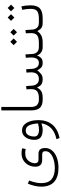

<svg xmlns="http://www.w3.org/2000/svg" viewBox="991 -1669 938 2960"><g transform="rotate(-90 1460.0 -189.0)"><path d="M157.2 -209Q116.7 -105 116.7 -20.5Q116.7 85.4 175.3 136Q233.9 186.5 348.6 187Q391.1 187 436.5 179Q481.9 170.9 521.2 153.3Q560.5 135.7 584.7 107.7Q608.9 79.6 608.9 40Q608.9 11.2 594 1.7Q579.1 -7.8 555.7 -7.8H475.6Q370.1 -7.8 370.1 -113.8Q370.1 -168.9 394.8 -217.3Q419.4 -265.6 465.8 -295.7Q512.2 -325.7 577.1 -325.7Q589.4 -325.7 610.6 -324Q631.8 -322.3 653.3 -315.4L643.1 -262.2Q623.5 -266.6 606.7 -267.8Q589.8 -269 577.1 -269Q533.7 -269 504.2 -253.4Q474.6 -237.8 456.8 -213.9Q439 -189.9 431.2 -164.8Q423.3 -139.6 423.3 -120.1Q423.3 -94.7 436.3 -79.6Q449.2 -64.5 480.5 -64.5H568.4Q620.1 -64 639.2 -35.6Q658.2 -7.3 658.2 38.1Q658.2 99.1 619.1 145.5Q580.1 191.9 510.7 217.8Q441.4 243.7 351.1 243.7Q211.4 243.7 137 177.5Q62.5 111.3 62.5 -23.9Q62.5 -115.2 108.4 -229Z M1038.6 -19Q1019 -12.7 991.5 -6.3Q963.9 0 939.9 0Q859.4 0 821.5 -31.7Q783.7 -63.5 783.7 -129.9Q783.7 -176.3 800 -219.5Q816.4 -262.7 848.9 -290.5Q881.3 -318.4 930.2 -318.4Q982.9 -318.4 1018.1 -283.4Q1053.2 -248.5 1070.8 -191.2Q1088.4 -133.8 1088.4 -66.4Q1088.4 62 1020 146.5Q951.7 231 812.5 260.7L793.9 212.9Q907.7 187.5 965.8 128.2Q1023.9 68.8 1038.6 -19ZM1037.1 -71.8Q1032.2 -155.8 1007.6 -208.5Q982.9 -261.2 926.3 -261.2Q897.9 -261.2 880.1 -247.3Q862.3 -233.4 852.5 -212.2Q842.8 -190.9 838.9 -169.4Q835 -147.9 835 -132.3Q835 -90.3 864.5 -73.5Q894 -56.6 942.4 -56.6Q965.3 -56.6 990.2 -61Q1015.1 -65.4 1037.1 -71.8Z M1418 0H1403.3Q1320.3 0 1279.1 -41.5Q1237.8 -83 1237.8 -183.1V-637.7H1291V-182.6Q1291 -116.7 1321 -87.6Q1351.1 -58.6 1403.3 -58.6H1418Z M1971.2 -58.6Q2013.7 -58.6 2033.7 -90.6Q2053.7 -122.6 2053.7 -174.3Q2053.7 -189.5 2052.7 -210.9Q2051.8 -232.4 2049.8 -259.8L2101.1 -265.6L2107.9 -160.6Q2111.3 -111.8 2138.4 -85.2Q2165.5 -58.6 2212.9 -58.6H2227.5V0H2212.9Q2168.9 0 2135 -22Q2101.1 -43.9 2085.4 -86.9Q2072.3 -51.3 2047.4 -25.6Q2022.5 0 1971.7 0Q1922.4 0 1898.2 -23.2Q1874 -46.4 1855.5 -83.5Q1829.1 -47.4 1797.9 -23.7Q1766.6 0 1718.8 0Q1678.7 -0.5 1655.3 -11Q1631.8 -21.5 1617.7 -40.8Q1603.5 -60.1 1591.3 -86.9Q1575.7 -59.6 1557.1 -40Q1538.6 -20.5 1509.3 -10.3Q1480 0 1432.1 0H1398.4V-58.6H1433.1Q1495.6 -58.6 1530.8 -84.7Q1565.9 -110.8 1565.9 -175.3Q1565.9 -186.5 1564.9 -205.3Q1564 -224.1 1562 -249.5L1613.3 -255.4L1620.1 -160.6Q1623.5 -118.2 1648.2 -88.4Q1672.9 -58.6 1719.7 -58.6Q1774.9 -58.6 1799.8 -90.3Q1824.7 -122.1 1824.7 -175.3Q1824.7 -186.5 1823.7 -205.1Q1822.8 -223.6 1820.8 -249.5L1872.1 -255.4L1878.9 -160.6Q1881.3 -120.6 1903.3 -89.6Q1925.3 -58.6 1971.2 -58.6Z M2602.1 0H2587.4Q2548.8 0 2526.1 -10.3Q2503.4 -20.5 2488.8 -39.1Q2474.1 -57.6 2460.4 -82.5Q2433.1 -43.9 2393.3 -22Q2353.5 0 2280.8 0H2208V-58.6H2281.7Q2356.4 -58.6 2392.6 -83.7Q2428.7 -108.9 2429.2 -174.3Q2429.2 -195.3 2428.2 -217.5Q2427.2 -239.7 2426.3 -259.8L2477.1 -266.1L2483.9 -160.6Q2487.3 -112.8 2513.4 -85.7Q2539.6 -58.6 2587.4 -58.6H2602.1ZM2391.6 -447.8 2442.9 -499 2494.6 -447.8 2442.9 -396ZM2244.1 -447.8 2295.4 -499 2347.2 -447.8 2295.4 -396Z M2840.8 -328.1Q2850.1 -293.5 2854 -256.8Q2857.9 -220.2 2857.9 -188.5Q2857.9 -85.9 2810.3 -43Q2762.7 0 2655.3 0H2582.5V-58.6H2655.3Q2729.5 -58.6 2766.6 -84.2Q2803.7 -109.9 2803.7 -187Q2803.7 -213.9 2799.6 -248.3Q2795.4 -282.7 2788.6 -315.4ZM2765.6 -488.3 2816.9 -539.6 2868.7 -488.3 2816.9 -436.5ZM2618.2 -488.3 2669.4 -539.6 2721.2 -488.3 2669.4 -436.5Z"/></g></svg>

Font: Vazir Thin FD-WOL-UI
Style: Thin-FD-WOL-UI
Weight: 100
Designer: Saber Rastikerdar
Foundry: Saber Rastikerdar
Version: Version 30.1.0